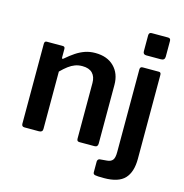

<svg xmlns="http://www.w3.org/2000/svg" viewBox="-128 -861 1104 1149"><g transform="rotate(15 424.0 -286.0)"><path d="M81 0Q63 0 63 -18V-513Q63 -530 77 -530H177Q190 -530 190 -515V-463Q190 -457 193 -455.5Q196 -454 201 -459Q230 -484 257 -502Q284 -520 313 -530Q342 -540 376 -540Q450 -540 492.5 -497.5Q535 -455 535 -385V-21Q535 0 514 0H422Q413 0 409 -4Q405 -8 405 -18V-362Q405 -401 384 -422.5Q363 -444 321 -444Q297 -444 276.5 -436.5Q256 -429 236 -414Q216 -399 193 -376V-20Q193 0 170 0H81ZM785 6Q785 88 746.5 129Q708 170 618 170Q575 170 563 167Q551 164 551 152V85Q551 80 554.5 74.5Q558 69 565 68L610 64Q633 62 644 48.5Q655 35 655 0V-513Q655 -530 671 -530H772Q785 -530 785 -514V6ZM788 -628Q788 -605 764 -605H673Q653 -605 653 -625V-723Q653 -742 670 -742H772Q788 -742 788 -725Z"/></g></svg>

Font: Libre Franklin Thin SemiBold
Style: Regular
Weight: 600
Version: Version 3.000